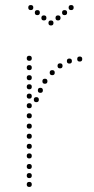

<svg xmlns="http://www.w3.org/2000/svg" viewBox="-20 -741 373 761"><path d="M182 -660Q192 -660 192 -650Q192 -640 182 -640Q172 -640 172 -650Q172 -660 182 -660ZM210 -680Q220 -680 220 -670Q220 -660 210 -660Q200 -660 200 -670Q200 -680 210 -680ZM236 -701Q246 -701 246 -691Q246 -681 236 -681Q226 -681 226 -691Q226 -701 236 -701ZM262 -721Q272 -721 272 -711Q272 -701 262 -701Q252 -701 252 -711Q252 -721 262 -721ZM154 -680Q164 -680 164 -670Q164 -660 154 -660Q144 -660 144 -670Q144 -680 154 -680ZM128 -701Q138 -701 138 -691Q138 -681 128 -681Q118 -681 118 -691Q118 -701 128 -701ZM102 -721Q112 -721 112 -711Q112 -701 102 -701Q92 -701 92 -711Q92 -721 102 -721ZM96 -231Q86 -231 86 -241Q86 -251 96 -251Q106 -251 106 -241Q106 -231 96 -231ZM96 -191Q86 -191 86 -201Q86 -211 96 -211Q106 -211 106 -201Q106 -191 96 -191ZM96 -151Q86 -151 86 -161Q86 -171 96 -171Q106 -171 106 -161Q106 -151 96 -151ZM96 -113Q86 -113 86 -123Q86 -133 96 -133Q106 -133 106 -123Q106 -113 96 -113ZM96 -71Q86 -71 86 -81Q86 -91 96 -91Q106 -91 106 -81Q106 -71 96 -71ZM96 -35Q86 -35 86 -45Q86 -55 96 -55Q106 -55 106 -45Q106 -35 96 -35ZM96 0Q86 0 86 -10Q86 -20 96 -20Q106 -20 106 -10Q106 0 96 0ZM96 -500Q86 -500 86 -510Q86 -520 96 -520Q106 -520 106 -510Q106 -500 96 -500ZM96 -387Q86 -387 86 -397Q86 -407 96 -407Q106 -407 106 -397Q106 -387 96 -387ZM96 -350Q86 -350 86 -360Q86 -370 96 -370Q106 -370 106 -360Q106 -350 96 -350ZM96 -312Q86 -312 86 -322Q86 -332 96 -332Q106 -332 106 -322Q106 -312 96 -312ZM96 -272Q86 -272 86 -282Q86 -292 96 -292Q106 -292 106 -282Q106 -272 96 -272ZM96 -423Q86 -423 86 -433Q86 -443 96 -443Q106 -443 106 -433Q106 -423 96 -423ZM96 -463Q86 -463 86 -473Q86 -483 96 -483Q106 -483 106 -473Q106 -463 96 -463ZM296 -497Q286 -497 286 -507Q286 -517 296 -517Q306 -517 306 -507Q306 -497 296 -497ZM255 -489Q245 -489 245 -499Q245 -509 255 -509Q265 -509 265 -499Q265 -489 255 -489ZM218 -470Q208 -470 208 -480Q208 -490 218 -490Q228 -490 228 -480Q228 -470 218 -470ZM187 -443Q177 -443 177 -453Q177 -463 187 -463Q197 -463 197 -453Q197 -443 187 -443ZM158 -409Q148 -409 148 -419Q148 -429 158 -429Q168 -429 168 -419Q168 -409 158 -409ZM140 -373Q130 -373 130 -383Q130 -393 140 -393Q150 -393 150 -383Q150 -373 140 -373ZM124 -336Q114 -336 114 -346Q114 -356 124 -356Q134 -356 134 -346Q134 -336 124 -336Z"/></svg>

Font: Raleway Dots 
Style: Regular
Weight: 400
Version: Version 1.000